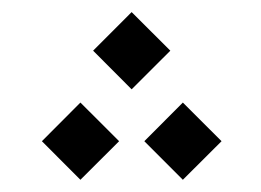

<svg xmlns="http://www.w3.org/2000/svg" viewBox="-20 -374 433 319"><path d="M134.7 -289.8 198.7 -225.6 263 -289.8 198.7 -353.9ZM219.8 -139.4 283.8 -75.3 348.1 -139.4 283.8 -203.6ZM49.6 -139.4 113.6 -75.3 177.9 -139.4 113.6 -203.6Z"/></svg>

Font: Estedad-FD VF
Style: Regular
Weight: 100
Designer: Amin Abedi
Version: Version 7.3